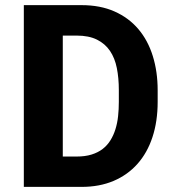

<svg xmlns="http://www.w3.org/2000/svg" viewBox="-20 -731 681 751"><path d="M73.2 0V-710.9H299.3Q372.1 -710.9 427.7 -686.3Q483.4 -661.6 521 -617.4Q558.6 -573.2 577.6 -512Q596.7 -450.7 596.7 -377.9V-332.5Q596.7 -256.3 576.4 -194.8Q556.2 -133.3 517.8 -90.1Q479.5 -46.9 424.3 -23.4Q369.1 0 299.3 0ZM225.6 -591.8V-118.7H279.8Q313 -118.7 338.1 -126.5Q363.3 -134.3 381.6 -148.4Q399.9 -162.6 412.1 -182.4Q424.3 -202.1 431.6 -225.8Q439 -249.5 441.9 -276.6Q444.8 -303.7 444.8 -332.5V-378.9Q444.8 -425.8 437 -464.8Q429.2 -503.9 410.2 -532Q391.1 -560.1 359.4 -575.9Q327.6 -591.8 279.8 -591.8Z"/></svg>

Font: Ufes Sans ExtraBold
Style: Regular
Weight: 800
Designer: Ricardo Esteves & Filipe Motta
Foundry: ProDesignUfes - Ricardo Esteves, Filipe Motta (This is a derivative work, based on Roboto family, by Christian Robertson
Version: Version 2.0